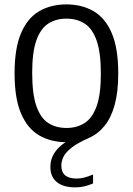

<svg xmlns="http://www.w3.org/2000/svg" viewBox="-20 -622 588 850"><path d="M314 207.5Q260 207.5 231.5 184Q203 160.5 203 117Q203 92.5 212.5 70.8Q222 49 242.5 29.2Q263 9.5 296.5 -8.5L299 7.5H274Q205 7.5 153.2 -22.8Q101.5 -53 73 -120Q44.5 -187 44.5 -297Q44.5 -407.5 73 -474.8Q101.5 -542 153.2 -572.2Q205 -602.5 274 -602.5Q343 -602.5 394.8 -572.2Q446.5 -542 475 -474.8Q503.5 -407.5 503.5 -297Q503.5 -216 488 -158.8Q472.5 -101.5 443.2 -65.2Q414 -29 373 -11Q323 11 296.8 31.8Q270.5 52.5 261 72.2Q251.5 92 251.5 111Q251.5 140 268.5 154.2Q285.5 168.5 320 168.5Q335.5 168.5 352.8 164.2Q370 160 392 150.5V190Q373 198.5 353.8 203Q334.5 207.5 314 207.5ZM274 -55.5Q320.5 -55.5 354.8 -77.5Q389 -99.5 407.8 -151.8Q426.5 -204 426.5 -295.5Q426.5 -389 407.8 -442.2Q389 -495.5 354.8 -517.5Q320.5 -539.5 274 -539.5Q227.5 -539.5 193.5 -517.5Q159.5 -495.5 141 -443.2Q122.5 -391 122.5 -299.5Q122.5 -206 141 -152.8Q159.5 -99.5 193.5 -77.5Q227.5 -55.5 274 -55.5Z"/></svg>

Font: Encode Sans SC Condensed
Style: Regular
Weight: 400
Width: 3
Designer: Multiple Designers
Foundry: Impallari Type
Version: Version 3.002